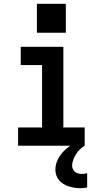

<svg xmlns="http://www.w3.org/2000/svg" viewBox="-20 -766 540 1009"><path d="M75 0V-96H201V-424H89V-520H313V-96H425V0ZM401 223Q386 223 371 220.5Q356 218 341.5 213.5Q327 209 314 201Q301 193 291 181.5Q281 170 276 155.5Q271 141 271 126Q271 96 285.5 69Q300 42 321.5 22Q343 2 369.5 -12Q396 -26 425 -33V0Q411 8 399.5 19.5Q388 31 379.5 44.5Q371 58 365 73.5Q359 89 359 105Q359 114 363 123Q367 132 374.5 137.5Q382 143 391.5 145.5Q401 148 411 148Q417 148 424 147Q431 146 438 144V219Q429 221 419.5 222Q410 223 401 223ZM326 -594H174V-746H326Z"/></svg>

Font: Iosevka SS04
Style: Bold
Weight: 700
Monospace: yes
Designer: Belleve Invis
Foundry: Belleve Invis
Version: Version 19.0.0; ttfautohint (v1.8.4)